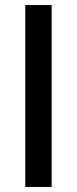

<svg xmlns="http://www.w3.org/2000/svg" viewBox="-20 -740 304 760"><path d="M184.5 0V-720H80V0Z"/></svg>

Font: Manrope SemiBold
Style: Regular
Weight: 600
Designer: Mikhail Sharanda
Foundry: Mikhail Sharanda
Version: Version 4.505